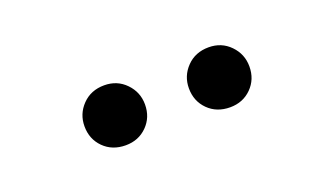

<svg xmlns="http://www.w3.org/2000/svg" viewBox="-29 -786 587 337"><g transform="rotate(-20 264.5 -617.0)"><path d="M167 -561Q142 -561 126 -577Q110 -593 110 -617Q110 -640 126 -656.5Q142 -673 167 -673Q191 -673 207 -656.5Q223 -640 223 -617Q223 -593 207 -577Q191 -561 167 -561ZM362 -561Q337 -561 321 -577Q305 -593 305 -617Q305 -640 321 -656.5Q337 -673 362 -673Q386 -673 402 -656.5Q418 -640 418 -617Q418 -593 402 -577Q386 -561 362 -561Z"/></g></svg>

Font: Narnoor Medium
Style: Regular
Weight: 500
Designer: S. Sridhar Murthy
Foundry: SIL International
Version: Version 3.000